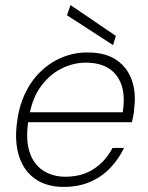

<svg xmlns="http://www.w3.org/2000/svg" viewBox="-20 -722 581 754"><path d="M230 12Q164 12 119.5 -18.5Q75 -49 56 -105Q37 -161 46 -235Q53 -299 76.5 -350.5Q100 -402 137.5 -439Q175 -476 222.5 -496Q270 -516 324 -516Q395 -516 438 -486Q481 -456 498 -406.5Q515 -357 507 -298Q507 -285 504 -270.5Q501 -256 498 -242H78L85 -281H462Q472 -347 456.5 -390Q441 -433 405.5 -454.5Q370 -476 317 -476Q269 -476 223 -453.5Q177 -431 142.5 -385.5Q108 -340 95 -269L92 -251Q80 -178 95 -128.5Q110 -79 147.5 -53.5Q185 -28 237 -28Q301 -28 347.5 -58Q394 -88 422 -141H467Q446 -97 412.5 -62Q379 -27 333.5 -7.5Q288 12 230 12ZM424 -545 243 -662 257 -702 435 -581Z"/></svg>

Font: DM Sans ExtraLight
Style: Italic
Weight: 250
Italic angle: -10°
Designer: Colophon Foundry, Jonny Pinhorn
Foundry: Colophon Foundry
Version: Version 4.004;gftools[0.9.30]